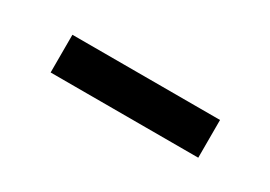

<svg xmlns="http://www.w3.org/2000/svg" viewBox="-14 -1043 577 410"><g transform="rotate(30 275.0 -837.5)"><path d="M93 -791V-884H457V-791Z"/></g></svg>

Font: M PLUS Code Latin SemiExpanded SemiBold
Style: Regular
Weight: 600
Width: 6
Designer: Coji Morishita
Foundry: UNDERFOREST DESIGN
Version: Version 1.002; ttfautohint (v1.8.3)